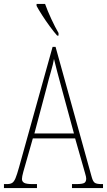

<svg xmlns="http://www.w3.org/2000/svg" viewBox="-22 -951 541 971"><path d="M-2 0V-20H13Q30 -20 39.5 -26Q49 -32 56.5 -50Q64 -68 74 -104L244 -714H259L442 -55Q448 -33 457.5 -26.5Q467 -20 492 -20H499V0H342V-20H362Q395 -20 404.5 -26Q414 -32 414 -48Q414 -56 408.5 -74Q403 -92 398 -111L358 -251H144L109 -128Q103 -108 96 -82.5Q89 -57 89 -46Q89 -33 100 -26.5Q111 -20 143 -20H165V0ZM152 -276H352L293 -493Q277 -551 267 -589.5Q257 -628 251 -653Q247 -628 236 -590.5Q225 -553 214 -509ZM267 -771Q251 -789 230 -817.5Q209 -846 190.5 -875Q172 -904 163 -921V-931H206Q218 -897 237.5 -855Q257 -813 274 -784V-771Z"/></svg>

Font: Noto Serif Tamil ExtraCondensed Thin
Style: Regular
Weight: 100
Width: 2
Designer: Indian Type Foundry, Tom Grace, and the Monotype Design Team
Foundry: Monotype Imaging Inc.
Version: Version 2.004; ttfautohint (v1.8.4.7-5d5b)